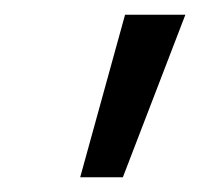

<svg xmlns="http://www.w3.org/2000/svg" viewBox="-20 -775 272 261"><path d="M89 -534 150 -755H232L147 -534Z"/></svg>

Font: DM Sans 10pt
Style: Italic
Weight: 400
Italic angle: -10°
Version: Version 4.004;gftools[0.9.30]